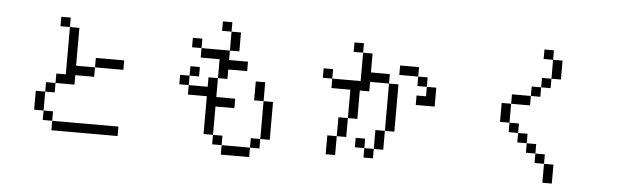

<svg xmlns="http://www.w3.org/2000/svg" viewBox="-52 -1006 4104 1264"><g transform="rotate(5 2000.0 -374.5)"><path d="M750 0V-62.5H312.5V0ZM750 -437.5V-500H562.5V-437.5H437.5Q437.5 -437.5 437.5 -687.5H375V-375H312.5V-312.5H250V-250H187.5Q187.5 -250 187.5 -125H250V-62.5H312.5V-125H250Q250 -125 250 -250H312.5V-312.5H437.5V-375H562.5V-437.5ZM375 -687.5V-750H312.5V-687.5Z M1500 -250V-312.5H1375Q1375 -312.5 1375 -437.5H1312.5V-375H1187.5V-312.5H1312.5Q1312.5 -312.5 1312.5 -62.5H1375V0H1437.5V62.5H1625V0H1437.5V-62.5H1375V-250ZM1250 -437.5V-500H1187.5V-437.5H1125V-375H1187.5V-437.5ZM1562.5 -500V-562.5H1437.5V-625H1250V-562.5H1375Q1375 -562.5 1375 -437.5H1437.5V-500ZM1625 0H1687.5V-62.5H1625ZM1687.5 -62.5H1750Q1750 -62.5 1750 -312.5H1687.5Q1687.5 -312.5 1687.5 -62.5ZM1687.5 -312.5Q1687.5 -312.5 1687.5 -437.5H1625Q1625 -437.5 1625 -312.5ZM1250 -625V-687.5H1187.5V-625ZM1437.5 -625H1500Q1500 -625 1500 -750H1437.5Q1437.5 -750 1437.5 -625ZM1437.5 -750V-812.5H1375V-750Z M2125 -125Q2125 -125 2125 0H2187.5Q2187.5 0 2187.5 -125ZM2375 -62.5V0H2437.5V-62.5ZM2375 -62.5V-125H2312.5V-62.5ZM2437.5 -62.5H2500Q2500 -62.5 2500 -187.5H2437.5Q2437.5 -187.5 2437.5 -62.5ZM2187.5 -125H2250Q2250 -125 2250 -250H2187.5Q2187.5 -250 2187.5 -125ZM2500 -187.5H2562.5V-500H2500ZM2250 -250H2312.5V-437.5H2375V-500H2500V-562.5H2375Q2375 -562.5 2375 -687.5H2312.5V-500H2125V-437.5H2250ZM2750 -437.5H2687.5V-375H2812.5Q2812.5 -375 2812.5 -500H2750ZM2125 -500V-562.5H2062.5V-500ZM2750 -500V-562.5H2687.5V-500ZM2687.5 -562.5V-625H2562.5V-562.5ZM2312.5 -687.5V-750H2250V-687.5Z M3562.5 -62.5Q3562.5 -62.5 3562.5 62.5H3625Q3625 62.5 3625 -62.5ZM3562.5 -62.5V-125H3500V-62.5ZM3500 -125V-187.5H3437.5V-125ZM3437.5 -187.5V-250H3375V-187.5ZM3375 -250V-312.5H3312.5V-250ZM3312.5 -312.5Q3312.5 -312.5 3312.5 -437.5H3250Q3250 -437.5 3250 -312.5ZM3312.5 -437.5H3437.5V-500H3312.5ZM3437.5 -500H3500V-562.5H3437.5ZM3500 -562.5H3562.5V-625H3500ZM3562.5 -625H3625Q3625 -625 3625 -750H3562.5Q3562.5 -750 3562.5 -625ZM3562.5 -750V-812.5H3500V-750Z"/></g></svg>

Font: Unifont
Style: Regular
Weight: 500
Version: Version 13.0.05